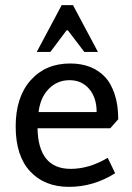

<svg xmlns="http://www.w3.org/2000/svg" viewBox="-20 -715 513 747"><path d="M255 -58Q327 -58 399 -101L428 -41Q344 12 248.5 12Q153 12 97 -48.5Q41 -109 41 -223Q41 -337 99 -402.5Q157 -468 253 -468Q340 -468 390 -414Q411 -392 425.5 -350Q440 -308 440 -251L409 -216H126Q129 -58 255 -58ZM130 -279H356Q356 -335 327 -369Q298 -403 250.5 -403Q203 -403 170 -369.5Q137 -336 130 -279ZM361 -513H308L244 -597H239L176 -513H123L220 -695H264Z"/></svg>

Font: Average Sans
Style: Regular
Weight: 400
Designer: Eduardo Rodriguez Tunni
Foundry: Eduardo Rodriguez Tunni
Version: Version 1.001